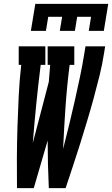

<svg xmlns="http://www.w3.org/2000/svg" viewBox="-20 -975 581 995"><path d="M140 -815 163 -955H541L518 -815H440L452 -888H380L368 -815H290L302 -888H230L218 -815ZM68 0Q67 -79 67.5 -159Q68 -239 70.5 -318.5Q73 -398 77 -478.5Q81 -559 90 -639H77V-735H215V-639H191Q178 -537 168 -436Q158 -335 150 -234L233 -551Q235 -573 236.5 -595Q238 -617 240 -639H227V-735H365V-639H341Q327 -530 319.5 -421Q312 -312 307 -203Q323 -265 338 -327Q353 -389 367 -450.5Q381 -512 394 -574Q407 -636 417 -698L423 -735H525L519 -698Q510 -640 495.5 -581.5Q481 -523 465 -464.5Q449 -406 431.5 -348Q414 -290 396 -232Q378 -174 358.5 -116Q339 -58 320 0H233Q230 -62 228.5 -123.5Q227 -185 227 -247L155 0Z"/></svg>

Font: Iosevka Curly Slab
Style: Bold Italic
Weight: 700
Italic angle: -9°
Monospace: yes
Designer: Belleve Invis
Foundry: Belleve Invis
Version: Version 22.1.2; ttfautohint (v1.8.4)